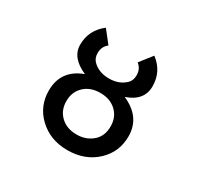

<svg xmlns="http://www.w3.org/2000/svg" viewBox="-119 -652 824 801"><g transform="rotate(30 293.0 -251.5)"><path d="M176.3 -513.2 222.7 -454.1Q199.2 -436.5 199.2 -404.8Q199.2 -379.9 214.4 -365.2Q244.1 -335.9 293 -335.9Q341.3 -335.9 371.6 -365.2Q386.7 -379.9 386.7 -404.8Q386.7 -436.5 363.3 -454.1L409.7 -513.2Q467.3 -469.7 467.3 -398.4Q467.3 -329.1 388.7 -302.2Q484.9 -260.3 484.9 -167.5Q484.9 -92.8 432.6 -43Q377.4 9.8 292 9.8Q208.5 9.8 153.3 -43Q101.1 -93.3 101.1 -167.5Q101.1 -266.1 197.3 -301.8Q118.7 -335.9 118.7 -398.4Q118.7 -468.8 176.3 -513.2ZM399.4 -166Q399.4 -209.5 371.6 -236.8Q341.8 -266.1 293 -266.1Q244.1 -266.1 214.4 -236.8Q186.5 -209.5 186.5 -166Q186.5 -122.6 214.4 -95.2Q244.1 -65.9 293 -65.9Q339.8 -65.9 371.6 -95.2Q399.4 -121.1 399.4 -166Z"/></g></svg>

Font: Consola Mono
Style: Book
Weight: 400
Monospace: yes
Version: Version 2.001